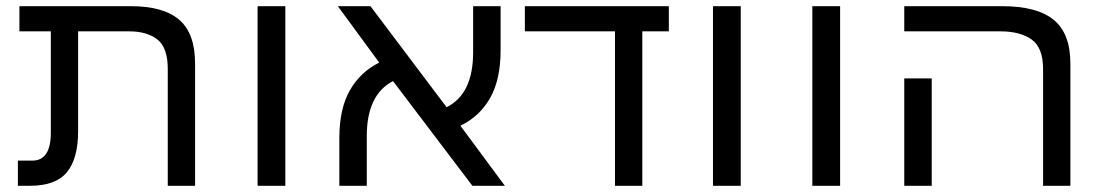

<svg xmlns="http://www.w3.org/2000/svg" viewBox="-20 -598 3551 618"><path d="M76.7 0H37.6V-81.1H84.5Q143.6 -81.1 143.6 -170.9V-497.1H42.5V-578.1H401.4Q506.3 -578.1 557.1 -534.2Q607.9 -490.2 607.9 -393.6V0H520V-376Q520 -444.3 486.8 -470.7Q453.6 -497.1 395.5 -497.1H231.4V-175.8Q231.4 -87.9 195.6 -43.9Q159.7 0 76.7 0Z M898.4 0H809.1V-578.1H898.4Z M1160.6 0H1072.3V-154.3Q1072.3 -248 1106.2 -307.4Q1140.1 -366.7 1200.7 -396.5L1067.4 -578.1H1172.4L1417.5 -252.9Q1502.9 -295.4 1502.9 -429.7V-578.1H1591.3V-435.5Q1591.3 -341.8 1557.4 -282.2Q1523.4 -222.7 1461.9 -193.4L1605 0H1500.5L1245.1 -336.9Q1160.6 -293.5 1160.6 -160.2Z M2047.4 0H1959.5V-497.1H1669.4V-578.1H2132.8V-497.1H2047.4Z M2364.3 0H2274.9V-578.1H2364.3Z M2684.1 0H2594.7V-578.1H2684.1Z M3425.3 0H3337.4V-376Q3337.4 -444.3 3300.8 -470.7Q3264.2 -497.1 3199.7 -497.1H2890.6V-578.1H3206.1Q3317.9 -578.1 3371.6 -534.2Q3425.3 -490.2 3425.3 -393.6ZM2979 0H2890.6V-345.7H2979Z"/></svg>

Font: Lunasima
Style: Regular
Weight: 400
Designer: The DocRepair Project, Monotype Design Team
Foundry: Google
Version: Version 2.009